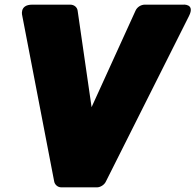

<svg xmlns="http://www.w3.org/2000/svg" viewBox="-20 -768 841 826"><path d="M374 -307 314 -722C312 -737 299 -748 282 -748H119C61 -748 76 -699 76 -699L213 12C215 25 227 38 244 38H397C411 38 429 28 436 12L793 -699C821 -754 766 -748 766 -748H603C587 -748 570 -738 563 -722Z"/></svg>

Font: Asimov Print
Style: EIt
Weight: 500
Designer: Google
Version: Version 2.000980; 2014